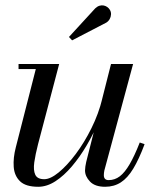

<svg xmlns="http://www.w3.org/2000/svg" viewBox="-20 -705 610 735"><path d="M126.5 10Q78.5 10 56.8 -11Q35 -32 32.5 -66.2Q30 -100.5 40.5 -141L117 -440.5H51V-460H206.5L125.5 -152.5Q115.5 -113.5 111.2 -83.5Q107 -53.5 115 -36.2Q123 -19 149.5 -19Q173 -19 205 -45.2Q237 -71.5 270 -115.5Q303 -159.5 330.2 -214.5Q357.5 -269.5 371.5 -327H386.5Q376.5 -285.5 357.2 -239.2Q338 -193 312 -148.8Q286 -104.5 255.5 -68.5Q225 -32.5 192.2 -11.2Q159.5 10 126.5 10ZM382.5 10Q343.5 10 324.5 -10Q305.5 -30 305.5 -52.5Q305.5 -58.5 306.8 -67.8Q308 -77 310 -85L405 -460H489.5L379.5 -52.5Q378.5 -48 378 -43.2Q377.5 -38.5 377.5 -34.5Q377.5 -15.5 396 -15.5Q419.5 -15.5 438.8 -30.2Q458 -45 476.5 -76.8Q495 -108.5 515 -159.5L533.5 -153Q512 -95.5 490.2 -59.5Q468.5 -23.5 442.5 -6.8Q416.5 10 382.5 10ZM256 -550.5 244 -563.5 344.5 -673Q352.5 -680.5 360.8 -683Q369 -685.5 376.8 -684Q384.5 -682.5 390.8 -678Q397 -673.5 400.5 -667.5Q405.5 -659.5 405 -649.8Q404.5 -640 399.8 -631.8Q395 -623.5 387 -618.5Z"/></svg>

Font: Bodoni Moda SC
Style: Italic
Weight: 400
Italic angle: -13°
Designer: Owen Earl
Foundry: indestructible type
Version: Version 2.005